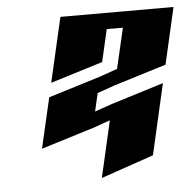

<svg xmlns="http://www.w3.org/2000/svg" viewBox="-43 -543 600 592"><g transform="rotate(-5 257.5 -247.0)"><path d="M165 -500H515L475 -325L313 -275L259 -256L246 -200L301 -219L462 -269L412 -50L249 6L289 -169L235 -150L73 -100L109 -256L271 -306L325 -325L354 -450H304L281 -350L119 -300Z"/></g></svg>

Font: SOV_Meka
Style: Italic
Weight: 400
Italic angle: -13°
Version: Version 1.00